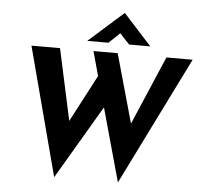

<svg xmlns="http://www.w3.org/2000/svg" viewBox="-63 -1038 1185 1138"><g transform="rotate(5 529.0 -469.0)"><path d="M680 32 559 -404 301 34 99 -731H269L361 -306L508 -586L468 -731H612L727 -322L902 -731H1058ZM675 -788 617 -850 552 -788H426L633 -972H634L801 -788Z"/></g></svg>

Font: Josefin Sans
Style: Bold Italic
Weight: 700
Italic angle: -7°
Designer: Santiago Orozco
Foundry: Typemade
Version: Version 2.000